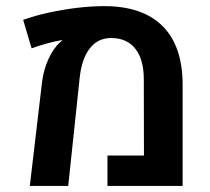

<svg xmlns="http://www.w3.org/2000/svg" viewBox="-20 -615 693 635"><path d="M78.6 0 119.1 -343.8Q124 -383.8 140.1 -419.4Q156.2 -455.1 178.2 -474.6Q179.7 -476.1 181.9 -477.8Q184.1 -479.5 186 -481L185.1 -482.4Q165 -479.5 135.7 -471.4Q106.4 -463.4 84.5 -455.1L56.6 -549.3Q94.2 -563 139.9 -573Q185.5 -583 233.6 -588.9Q281.7 -594.7 324.7 -594.7Q451.2 -594.7 517.3 -529.1Q583.5 -463.4 584 -335.9V0H335.4V-100.6H456.1L455.6 -352.5Q455.6 -418.5 427.5 -453.9Q399.4 -489.3 347.7 -489.3Q303.7 -489.3 277.1 -455.1Q250.5 -420.9 243.7 -359.4L205.6 0Z"/></svg>

Font: Heebo SemiBold
Style: Regular
Weight: 600
Designer: Oded Ezer
Foundry: Ezer Type House
Version: Version 3.100